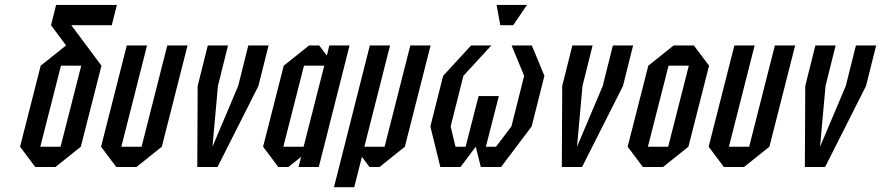

<svg xmlns="http://www.w3.org/2000/svg" viewBox="-20 -687 3625 790"><path d="M145.8 -83.3H229.2L314.2 -416.7H230.8ZM460.8 -666.7 440 -583.3H273.3L397.5 -416.7L312.5 -83.3L208.3 0H125L62.5 -83.3L147.5 -416.7L251.7 -500L190 -583.3L210.8 -666.7Z M501.7 -500H585L479.2 -83.3H562.5L668.3 -500H751.7L645.8 -83.3L541.7 0H458.3L395.8 -83.3Z M835 -500H918.3L876.7 -333.3L854.2 -83.3L960 -333.3L1001.7 -500H1085L1043.3 -333.3L875 0H791.7L793.3 -333.3Z M1219.2 -41.7 1166.7 0H1125L1062.5 -83.3L1147.5 -416.7L1251.7 -500H1293.3L1325 -458.3L1335 -500H1418.3L1291.7 0H1208.3ZM1314.2 -416.7H1230.8L1145.8 -83.3H1229.2Z M1479.2 -83.3H1562.5L1668.3 -500H1751.7L1645.8 -83.3L1541.7 0H1500L1469.2 -41.7L1437.5 83.3H1354.2L1501.7 -500H1585Z M1803.3 -375 1918.3 -500H2001.7L1886.7 -375L1834.2 -166.7L1854.2 -83.3H1895.8L1949.2 -291.7H2032.5L1979.2 -83.3H2020.8L2084.2 -166.7L2136.7 -375L2085 -500H2168.3L2220 -375L2167.5 -166.7L2041.7 0H1958.3L1937.5 -83.3L1875 0H1791.7L1750.8 -166.7ZM2038.3 -583.3 2023.3 -666.7H2148.3L2091.7 -583.3Z M2335 -500H2418.3L2376.7 -333.3L2354.2 -83.3L2460 -333.3L2501.7 -500H2585L2543.3 -333.3L2375 0H2291.7L2293.3 -333.3Z M2625 0 2562.5 -83.3 2647.5 -416.7 2751.7 -500H2835L2897.5 -416.7L2812.5 -83.3L2708.3 0ZM2645.8 -83.3H2729.2L2814.2 -416.7H2730.8Z M3001.7 -500H3085L2979.2 -83.3H3062.5L3168.3 -500H3251.7L3145.8 -83.3L3041.7 0H2958.3L2895.8 -83.3Z M3335 -500H3418.3L3376.7 -333.3L3354.2 -83.3L3460 -333.3L3501.7 -500H3585L3543.3 -333.3L3375 0H3291.7L3293.3 -333.3Z"/></svg>

Font: Yulong
Style: Italic
Weight: 400
Italic angle: -14.25°
Designer: GGBotNet
Foundry: f0n7.com
Version: 1.00